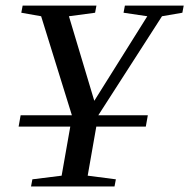

<svg xmlns="http://www.w3.org/2000/svg" viewBox="-20 -675 685 695"><path d="M335.9 -257.8H515.1L507.8 -216.8H328.6L297.4 -39.1L399.4 -25.9L394.5 0H92.3L97.2 -25.9L203.1 -39.1L234.4 -216.8H47.4L54.7 -257.8H240.2L128.9 -616.2L57.1 -628.9L62 -654.8H329.1L324.2 -628.9L229.5 -616.2L321.3 -310.1L513.2 -616.2L427.2 -628.9L432.1 -654.8H645L640.1 -628.9L566.4 -616.2Z"/></svg>

Font: Tinos
Style: Italic
Weight: 400
Italic angle: -16.333°
Designer: Steve Matteson
Foundry: Monotype Imaging Inc.
Version: Version 1.32